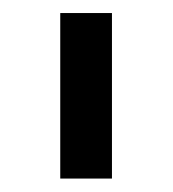

<svg xmlns="http://www.w3.org/2000/svg" viewBox="-20 -747 262 290"><path d="M149.1 -727.3V-477.3H71V-727.3Z"/></svg>

Font: Inter Zeller
Style: Regular
Weight: 400
Designer: Rasmus Andersson; Joe Bland
Foundry: zeller
Version: Version 3.015;git-dec3a8cb1